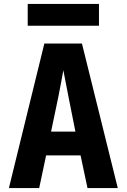

<svg xmlns="http://www.w3.org/2000/svg" viewBox="-20 -950 640 970"><path d="M480 -820V-930H120V-820ZM178 0 213 -165H387L422 0H575L394 -730H204L25 0ZM275 -462C285 -512 295 -567 300 -595C305 -567 316 -512 326 -461L361 -285H238Z"/></svg>

Font: Tekne LDO ExtraBold
Style: Regular
Weight: 800
Monospace: yes
Designer: Alessio Laiso, Mario Rullo, Paolo Rosset
Foundry: Alessio Laiso
Version: Version 1.000;hotconv 1.0.109;makeotfexe 2.5.65596